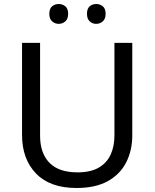

<svg xmlns="http://www.w3.org/2000/svg" viewBox="-20 -928 771 958"><path d="M640 -252Q640 -178 610 -118.5Q580 -59 518.5 -24.5Q457 10 362 10Q229 10 159.5 -62.5Q90 -135 90 -254V-714H180V-251Q180 -164 226.5 -116Q273 -68 367 -68Q432 -68 472.5 -91.5Q513 -115 532 -156.5Q551 -198 551 -252V-714H640ZM226 -859Q226 -885 240 -896.5Q254 -908 273 -908Q292 -908 306 -896.5Q320 -885 320 -859Q320 -834 306 -821.5Q292 -809 273 -809Q254 -809 240 -821.5Q226 -834 226 -859ZM414 -859Q414 -885 427.5 -896.5Q441 -908 460 -908Q479 -908 493 -896.5Q507 -885 507 -859Q507 -834 493 -821.5Q479 -809 460 -809Q441 -809 427.5 -821.5Q414 -834 414 -859Z"/></svg>

Font: Noto Sans Hebrew
Style: Regular
Weight: 400
Designer: Monotype Design Team
Foundry: Monotype Imaging Inc.
Version: Version 2.003;January 10, 2023;FontCreator 14.0.0.2877 64-bi